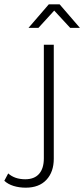

<svg xmlns="http://www.w3.org/2000/svg" viewBox="-87 -687 390 889"><path d="M-67 150 -49 116Q-19 143 30 143Q72 143 94 118Q116 93 116 46V-480H162V48Q162 109 128 145.5Q94 182 32 182Q2 182 -24 174Q-50 166 -67 150ZM238 -558 164 -638 91 -558H45L139 -667H189L283 -558Z"/></svg>

Font: Montserrat Ace
Style: Light
Weight: 300
Designer: Julieta Ulanovsky
Foundry: Julieta Ulanovsky
Version: Version 1